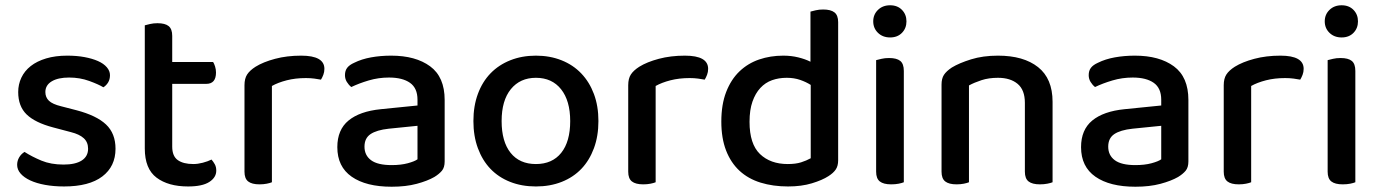

<svg xmlns="http://www.w3.org/2000/svg" viewBox="-20 -693 5233 728"><path d="M418 -129Q418 -62 368 -24Q318 14 223 14Q184 14 151 8Q118 2 94.5 -9Q71 -20 58 -35Q45 -50 45 -68Q45 -83 52.5 -96Q60 -109 73 -117Q101 -99 137 -84Q173 -69 221 -69Q266 -69 290 -84.5Q314 -100 314 -129Q314 -154 297.5 -169Q281 -184 249 -192L181 -210Q113 -228 81 -259Q49 -290 49 -344Q49 -373 61 -398.5Q73 -424 96.5 -442.5Q120 -461 155 -471.5Q190 -482 235 -482Q271 -482 300.5 -476.5Q330 -471 351.5 -461.5Q373 -452 385 -438Q397 -424 397 -408Q397 -392 390 -380.5Q383 -369 372 -362Q354 -373 318.5 -386Q283 -399 242 -399Q200 -399 176 -384.5Q152 -370 152 -344Q152 -324 165.5 -311Q179 -298 212 -290L270 -275Q346 -255 382 -221Q418 -187 418 -129Z M633 -137Q633 -101 654 -86Q675 -71 713 -71Q730 -71 749 -76Q768 -81 782 -88Q789 -80 794.5 -70Q800 -60 800 -46Q800 -20 773.5 -3Q747 14 693 14Q618 14 573.5 -19.5Q529 -53 529 -130V-597Q536 -599 549 -602Q562 -605 577 -605Q606 -605 619.5 -594Q633 -583 633 -557V-458H788Q792 -452 795.5 -441Q799 -430 799 -418Q799 -375 762 -375H633V-137Z M1011 -2Q1004 1 991.5 3.5Q979 6 964 6Q935 6 921 -5Q907 -16 907 -42V-370Q907 -395 917 -410.5Q927 -426 949 -440Q978 -458 1023 -470Q1068 -482 1122 -482Q1210 -482 1210 -432Q1210 -420 1206 -409.5Q1202 -399 1197 -391Q1187 -393 1172 -395Q1157 -397 1140 -397Q1100 -397 1067 -388.5Q1034 -380 1011 -367Z M1465 -67Q1500 -67 1526 -74Q1552 -81 1563 -89V-216L1454 -205Q1408 -200 1385 -184.5Q1362 -169 1362 -137Q1362 -104 1387 -85.5Q1412 -67 1465 -67ZM1463 -482Q1556 -482 1611 -441.5Q1666 -401 1666 -314V-81Q1666 -58 1655.5 -45.5Q1645 -33 1627 -22Q1601 -7 1560 4Q1519 15 1465 15Q1368 15 1313.5 -23Q1259 -61 1259 -135Q1259 -201 1301.5 -236Q1344 -271 1424 -279L1563 -293V-315Q1563 -359 1534.5 -379Q1506 -399 1455 -399Q1415 -399 1378 -388Q1341 -377 1312 -363Q1302 -371 1295 -382.5Q1288 -394 1288 -408Q1288 -425 1296.5 -436Q1305 -447 1323 -455Q1351 -469 1387 -475.5Q1423 -482 1463 -482Z M2249 -234Q2249 -177 2232 -131Q2215 -85 2184.5 -53Q2154 -21 2110 -3.5Q2066 14 2012 14Q1958 14 1914 -3.5Q1870 -21 1839.5 -53Q1809 -85 1792 -131Q1775 -177 1775 -234Q1775 -291 1792 -337Q1809 -383 1840 -415Q1871 -447 1915 -464.5Q1959 -482 2012 -482Q2065 -482 2109 -464.5Q2153 -447 2184 -414.5Q2215 -382 2232 -336.5Q2249 -291 2249 -234ZM2012 -398Q1952 -398 1917 -355Q1882 -312 1882 -234Q1882 -156 1916 -113.5Q1950 -71 2012 -71Q2074 -71 2108 -113.5Q2142 -156 2142 -234Q2142 -311 2107.5 -354.5Q2073 -398 2012 -398Z M2466 -2Q2459 1 2446.5 3.5Q2434 6 2419 6Q2390 6 2376 -5Q2362 -16 2362 -42V-370Q2362 -395 2372 -410.5Q2382 -426 2404 -440Q2433 -458 2478 -470Q2523 -482 2577 -482Q2665 -482 2665 -432Q2665 -420 2661 -409.5Q2657 -399 2652 -391Q2642 -393 2627 -395Q2612 -397 2595 -397Q2555 -397 2522 -388.5Q2489 -380 2466 -367Z M2950 -482Q2980 -482 3006.5 -475.5Q3033 -469 3053 -459V-649Q3060 -651 3073 -654Q3086 -657 3101 -657Q3130 -657 3144 -646Q3158 -635 3158 -609V-85Q3158 -64 3149 -50.5Q3140 -37 3121 -25Q3098 -10 3058.5 2Q3019 14 2968 14Q2911 14 2864 -0.5Q2817 -15 2784 -45.5Q2751 -76 2733 -122.5Q2715 -169 2715 -232Q2715 -297 2733.5 -344.5Q2752 -392 2784 -422.5Q2816 -453 2858.5 -467.5Q2901 -482 2950 -482ZM3054 -371Q3037 -382 3014 -390Q2991 -398 2963 -398Q2933 -398 2907.5 -389Q2882 -380 2863 -359.5Q2844 -339 2833 -307.5Q2822 -276 2822 -231Q2822 -147 2861.5 -109Q2901 -71 2967 -71Q2997 -71 3017.5 -77.5Q3038 -84 3054 -93Z M3407 -2Q3400 1 3387.5 3.5Q3375 6 3359 6Q3330 6 3316 -5Q3302 -16 3302 -42V-465Q3310 -467 3322.5 -470Q3335 -473 3351 -473Q3380 -473 3393.5 -462Q3407 -451 3407 -424ZM3291 -612Q3291 -638 3309 -655.5Q3327 -673 3355 -673Q3383 -673 3400 -655.5Q3417 -638 3417 -612Q3417 -586 3400 -568.5Q3383 -551 3355 -551Q3327 -551 3309 -568.5Q3291 -586 3291 -612Z M3866 -303Q3866 -352 3838.5 -375Q3811 -398 3764 -398Q3729 -398 3701.5 -389Q3674 -380 3654 -369V-2Q3647 1 3634.5 3.5Q3622 6 3607 6Q3578 6 3564 -5Q3550 -16 3550 -42V-372Q3550 -395 3559 -409Q3568 -423 3589 -437Q3617 -454 3662 -468Q3707 -482 3764 -482Q3861 -482 3916 -438.5Q3971 -395 3971 -307V-2Q3964 1 3951 3.5Q3938 6 3923 6Q3894 6 3880 -5Q3866 -16 3866 -42V-303Z M4285 -67Q4320 -67 4346 -74Q4372 -81 4383 -89V-216L4274 -205Q4228 -200 4205 -184.5Q4182 -169 4182 -137Q4182 -104 4207 -85.5Q4232 -67 4285 -67ZM4283 -482Q4376 -482 4431 -441.5Q4486 -401 4486 -314V-81Q4486 -58 4475.5 -45.5Q4465 -33 4447 -22Q4421 -7 4380 4Q4339 15 4285 15Q4188 15 4133.5 -23Q4079 -61 4079 -135Q4079 -201 4121.5 -236Q4164 -271 4244 -279L4383 -293V-315Q4383 -359 4354.5 -379Q4326 -399 4275 -399Q4235 -399 4198 -388Q4161 -377 4132 -363Q4122 -371 4115 -382.5Q4108 -394 4108 -408Q4108 -425 4116.5 -436Q4125 -447 4143 -455Q4171 -469 4207 -475.5Q4243 -482 4283 -482Z M4724 -2Q4717 1 4704.5 3.5Q4692 6 4677 6Q4648 6 4634 -5Q4620 -16 4620 -42V-370Q4620 -395 4630 -410.5Q4640 -426 4662 -440Q4691 -458 4736 -470Q4781 -482 4835 -482Q4923 -482 4923 -432Q4923 -420 4919 -409.5Q4915 -399 4910 -391Q4900 -393 4885 -395Q4870 -397 4853 -397Q4813 -397 4780 -388.5Q4747 -380 4724 -367Z M5119 -2Q5112 1 5099.5 3.5Q5087 6 5071 6Q5042 6 5028 -5Q5014 -16 5014 -42V-465Q5022 -467 5034.5 -470Q5047 -473 5063 -473Q5092 -473 5105.5 -462Q5119 -451 5119 -424ZM5003 -612Q5003 -638 5021 -655.5Q5039 -673 5067 -673Q5095 -673 5112 -655.5Q5129 -638 5129 -612Q5129 -586 5112 -568.5Q5095 -551 5067 -551Q5039 -551 5021 -568.5Q5003 -586 5003 -612Z"/></svg>

Font: Baloo Thambi 2 Medium
Style: Regular
Weight: 500
Designer: Aadarsh Rajan and Ek Type
Foundry: Ek Type
Version: Version 1.640;hotconv 1.0.111;makeotfexe 2.5.65597; ttfautoh